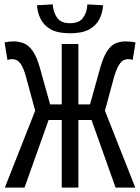

<svg xmlns="http://www.w3.org/2000/svg" viewBox="-20 -857 640 877"><path d="M2 0 152 -380H262V-656H338V-380H448L598 0H508L398 -309H338V0H262V-309H202L92 0ZM144 -339 98 -509Q88 -544 77.5 -560.5Q67 -577 56.5 -582Q46 -587 35 -587Q30 -587 24.5 -586Q19 -585 14 -583L1 -663Q8 -665 20 -666.5Q32 -668 41 -668Q66 -668 88 -659.5Q110 -651 128.5 -625.5Q147 -600 162 -548L217 -351ZM456 -339 383 -351 438 -548Q453 -600 470.5 -625.5Q488 -651 509 -659.5Q530 -668 555 -668Q564 -668 578 -666.5Q592 -665 599 -663L586 -583Q582 -585 576 -586Q570 -587 565 -587Q555 -587 544.5 -582Q534 -577 523.5 -560.5Q513 -544 502 -509ZM300 -705Q244 -705 212 -723Q180 -741 165.5 -770.5Q151 -800 149 -833L221 -837Q223 -802 240.5 -776.5Q258 -751 300 -751Q342 -751 360 -776.5Q378 -802 379 -837L451 -833Q449 -800 434.5 -770.5Q420 -741 388 -723Q356 -705 300 -705Z"/></svg>

Font: Source Code Pro
Style: Regular
Weight: 400
Monospace: yes
Designer: Paul D. Hunt, Teo Tuominen
Foundry: Adobe Systems Incorporated
Version: Version 1.018;hotconv 1.0.116;makeotfexe 2.5.65601